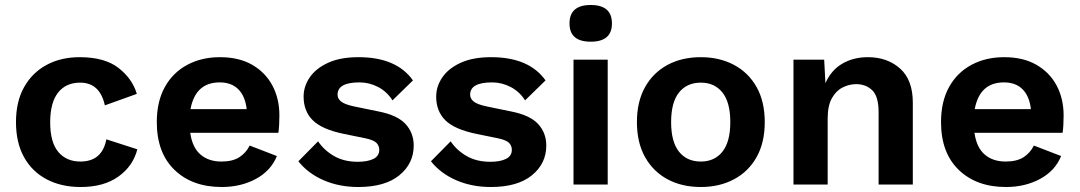

<svg xmlns="http://www.w3.org/2000/svg" viewBox="-20 -739 4324 769"><path d="M299 -510Q399 -510 454.5 -467Q510 -424 528 -363L400 -317Q380 -408 301 -408Q244 -408 212.5 -368Q181 -328 181 -249Q181 -169 213.5 -130.5Q246 -92 302 -92Q389 -92 406 -181L530 -141Q513 -74 454.5 -32Q396 10 303 10Q225 10 166.5 -21Q108 -52 76 -110Q44 -168 44 -250Q44 -332 76.5 -390Q109 -448 166.5 -479Q224 -510 299 -510Z M868 10Q750 10 679 -58.5Q608 -127 608 -250Q608 -332 640 -390Q672 -448 729.5 -479Q787 -510 861 -510Q937 -510 990 -479.5Q1043 -449 1071 -396.5Q1099 -344 1099 -277Q1099 -257 1098 -239Q1097 -221 1095 -207H742Q750 -149 782.5 -120.5Q815 -92 867 -92Q911 -92 938 -109Q965 -126 980 -156L1089 -114Q1065 -55 1005 -22.5Q945 10 868 10ZM860 -409Q763 -409 743 -302H968Q962 -354 934.5 -381.5Q907 -409 860 -409Z M1415 10Q1339 10 1276.5 -17Q1214 -44 1175 -93L1254 -173Q1278 -137 1318 -114Q1358 -91 1413 -91Q1452 -91 1475.5 -102.5Q1499 -114 1499 -139Q1499 -155 1488 -166.5Q1477 -178 1444 -185L1356 -203Q1269 -221 1232.5 -257.5Q1196 -294 1196 -352Q1196 -393 1220.5 -429Q1245 -465 1294 -487.5Q1343 -510 1416 -510Q1568 -510 1634 -417L1552 -337Q1530 -372 1494.5 -390.5Q1459 -409 1420 -409Q1332 -409 1332 -360Q1332 -344 1346 -332.5Q1360 -321 1397 -313L1499 -292Q1573 -277 1605 -241.5Q1637 -206 1637 -156Q1637 -84 1579.5 -37Q1522 10 1415 10Z M1946 10Q1870 10 1807.5 -17Q1745 -44 1706 -93L1785 -173Q1809 -137 1849 -114Q1889 -91 1944 -91Q1983 -91 2006.5 -102.5Q2030 -114 2030 -139Q2030 -155 2019 -166.5Q2008 -178 1975 -185L1887 -203Q1800 -221 1763.5 -257.5Q1727 -294 1727 -352Q1727 -393 1751.5 -429Q1776 -465 1825 -487.5Q1874 -510 1947 -510Q2099 -510 2165 -417L2083 -337Q2061 -372 2025.5 -390.5Q1990 -409 1951 -409Q1863 -409 1863 -360Q1863 -344 1877 -332.5Q1891 -321 1928 -313L2030 -292Q2104 -277 2136 -241.5Q2168 -206 2168 -156Q2168 -84 2110.5 -37Q2053 10 1946 10Z M2346 -572Q2261 -572 2261 -645Q2261 -719 2346 -719Q2431 -719 2431 -645Q2431 -572 2346 -572ZM2414 -500V0H2277V-500Z M2787 -510Q2862 -510 2920 -479Q2978 -448 3010.5 -390Q3043 -332 3043 -250Q3043 -168 3010.5 -110Q2978 -52 2920 -21Q2862 10 2787 10Q2711 10 2653.5 -21Q2596 -52 2563.5 -110Q2531 -168 2531 -250Q2531 -332 2563.5 -390Q2596 -448 2653.5 -479Q2711 -510 2787 -510ZM2787 -408Q2731 -408 2699.5 -368.5Q2668 -329 2668 -250Q2668 -171 2699.5 -131.5Q2731 -92 2787 -92Q2842 -92 2873.5 -131.5Q2905 -171 2905 -250Q2905 -329 2873.5 -368.5Q2842 -408 2787 -408Z M3158 0V-500H3281L3286 -406Q3309 -458 3353.5 -484Q3398 -510 3456 -510Q3534 -510 3585 -464.5Q3636 -419 3636 -328V0H3499V-289Q3499 -353 3473.5 -377.5Q3448 -402 3409 -402Q3381 -402 3354.5 -388.5Q3328 -375 3311.5 -345Q3295 -315 3295 -265V0Z M4009 10Q3891 10 3820 -58.5Q3749 -127 3749 -250Q3749 -332 3781 -390Q3813 -448 3870.5 -479Q3928 -510 4002 -510Q4078 -510 4131 -479.5Q4184 -449 4212 -396.5Q4240 -344 4240 -277Q4240 -257 4239 -239Q4238 -221 4236 -207H3883Q3891 -149 3923.5 -120.5Q3956 -92 4008 -92Q4052 -92 4079 -109Q4106 -126 4121 -156L4230 -114Q4206 -55 4146 -22.5Q4086 10 4009 10ZM4001 -409Q3904 -409 3884 -302H4109Q4103 -354 4075.5 -381.5Q4048 -409 4001 -409Z"/></svg>

Font: Work Sans SemiBold
Style: Regular
Weight: 600
Designer: Wei Huang
Foundry: Wei Huang
Version: Version 2.010; ttfautohint (v1.8.3)